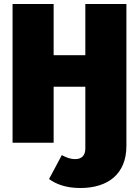

<svg xmlns="http://www.w3.org/2000/svg" viewBox="-20 -716 697 963"><path d="M408 -696V-439H249V-696H43V0H249V-281H408V29C408 64 389 82 358 82C330 82 314 74 290 62L226 182C262 208 311 227 383 227C521 227 614 157 614 16V-696Z"/></svg>

Font: Fira Sans Heavy
Style: Regular
Weight: 900
Designer: bBox Type GmbH & Carrois Corporate GbR & Edenspiekermann AG
Foundry: bBox Type GmbH & Carrois Corporate GbR & Edenspiekermann AG
Version: Version 4.300;PS 004.300;hotconv 1.0.88;makeotf.lib2.5.64775